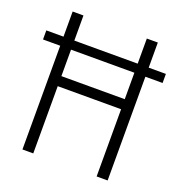

<svg xmlns="http://www.w3.org/2000/svg" viewBox="-130 -824 877 934"><g transform="rotate(20 308.5 -357.0)"><path d="M88 -537H-1V-584H88V-714H144V-584H472V-714H529V-584H618V-537H529V0H472V-348H144V0H88ZM472 -400V-537H144V-400Z"/></g></svg>

Font: Noto Sans UI NarrowLight
Style: Regular
Weight: 300
Width: 4
Designer: Monotype Design Team
Foundry: Monotype Imaging Inc.
Version: Version 1.001